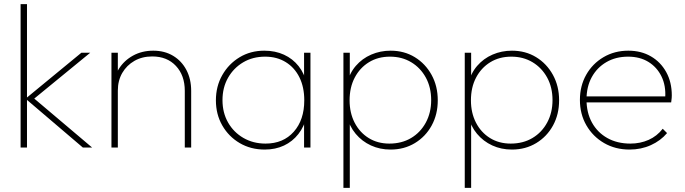

<svg xmlns="http://www.w3.org/2000/svg" viewBox="-20 -716 3327 932"><path d="M382 0 104 -237 375 -460H418L136 -229L135 -247L427 0ZM80 0V-696H111V0Z M877 0V-275Q877 -350 834 -396Q791 -442 719 -442Q670 -442 632.5 -420.5Q595 -399 573.5 -362Q552 -325 552 -276L531 -288Q531 -340 556.5 -381Q582 -422 625.5 -446Q669 -470 724 -470Q779 -470 820.5 -445Q862 -420 885 -376Q908 -332 908 -275V0ZM521 0V-460H552V0Z M1265 10Q1197 10 1143.5 -21.5Q1090 -53 1059 -107Q1028 -161 1028 -229Q1028 -297 1059 -351.5Q1090 -406 1143 -438Q1196 -470 1263 -470Q1316 -470 1358.5 -450.5Q1401 -431 1429.5 -395Q1458 -359 1469 -309V-152Q1457 -102 1428.5 -65.5Q1400 -29 1358.5 -9.5Q1317 10 1265 10ZM1269 -19Q1355 -19 1406 -76.5Q1457 -134 1457 -229Q1457 -293 1433.5 -340.5Q1410 -388 1367 -414.5Q1324 -441 1267 -441Q1207 -441 1160.5 -413.5Q1114 -386 1087 -338.5Q1060 -291 1060 -230Q1060 -169 1087 -121.5Q1114 -74 1161.5 -46.5Q1209 -19 1269 -19ZM1456 0V-123L1465 -237L1456 -348V-460H1487V0Z M1876 10Q1824 10 1780.5 -10Q1737 -30 1706.5 -66.5Q1676 -103 1664 -152V-309Q1676 -360 1707 -396Q1738 -432 1782 -451Q1826 -470 1876 -470Q1942 -470 1993.5 -438.5Q2045 -407 2075 -352.5Q2105 -298 2105 -229Q2105 -161 2075.5 -107Q2046 -53 1994 -21.5Q1942 10 1876 10ZM1870 -19Q1930 -19 1975.5 -46Q2021 -73 2047 -121Q2073 -169 2073 -230Q2073 -292 2047 -339.5Q2021 -387 1976 -414Q1931 -441 1873 -441Q1815 -441 1771 -414Q1727 -387 1702 -339.5Q1677 -292 1677 -229Q1677 -168 1701.5 -120.5Q1726 -73 1769.5 -46Q1813 -19 1870 -19ZM1647 196V-460H1678V-348L1668 -237L1678 -123V196Z M2465 10Q2413 10 2369.5 -10Q2326 -30 2295.5 -66.5Q2265 -103 2253 -152V-309Q2265 -360 2296 -396Q2327 -432 2371 -451Q2415 -470 2465 -470Q2531 -470 2582.5 -438.5Q2634 -407 2664 -352.5Q2694 -298 2694 -229Q2694 -161 2664.5 -107Q2635 -53 2583 -21.5Q2531 10 2465 10ZM2459 -19Q2519 -19 2564.5 -46Q2610 -73 2636 -121Q2662 -169 2662 -230Q2662 -292 2636 -339.5Q2610 -387 2565 -414Q2520 -441 2462 -441Q2404 -441 2360 -414Q2316 -387 2291 -339.5Q2266 -292 2266 -229Q2266 -168 2290.5 -120.5Q2315 -73 2358.5 -46Q2402 -19 2459 -19ZM2236 196V-460H2267V-348L2257 -237L2267 -123V196Z M3036 10Q2967 10 2912.5 -21.5Q2858 -53 2826.5 -107.5Q2795 -162 2795 -231Q2795 -299 2825.5 -353Q2856 -407 2909.5 -438.5Q2963 -470 3030 -470Q3092 -470 3139.5 -442.5Q3187 -415 3214 -366Q3241 -317 3241 -253Q3241 -249 3240.5 -240.5Q3240 -232 3238 -219H2817V-248H3218L3209 -241Q3213 -300 3191 -345Q3169 -390 3127.5 -415.5Q3086 -441 3029 -441Q2969 -441 2923.5 -414.5Q2878 -388 2852.5 -341.5Q2827 -295 2827 -233Q2827 -169 2853.5 -121Q2880 -73 2928 -46Q2976 -19 3040 -19Q3088 -19 3128.5 -37Q3169 -55 3197 -91L3218 -70Q3187 -33 3139.5 -11.5Q3092 10 3036 10Z"/></svg>

Font: Marine Company Thin
Style: Regular
Weight: 100
Designer: Rodrigo Fuenzalida
Foundry: fragTYPE
Version: Version 1.000